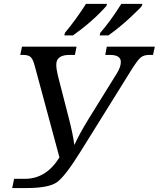

<svg xmlns="http://www.w3.org/2000/svg" viewBox="-20 -951 807 976"><path d="M767.1 -713.9 757.8 -671.9H738.8Q710.9 -671.9 694.8 -658.4Q678.7 -645 647 -594.2L391.1 -183.1Q310.5 -53.2 268.6 -24.2Q226.6 4.9 115.2 4.9H42L51.8 -42H106.9Q214.8 -42 282.2 -150.9L155.8 -619.1Q147.5 -649.9 136 -660.9Q124.5 -671.9 96.2 -671.9H83L91.8 -713.9H369.1L360.8 -671.9H334Q266.1 -671.9 266.1 -623Q266.1 -600.6 273.9 -567.9L330.1 -349.1Q351.1 -267.6 357.9 -213.9Q384.8 -272.5 430.2 -346.2L575.2 -580.1Q594.2 -610.8 594.2 -636.2Q594.2 -671.9 538.1 -671.9H515.1L522.9 -713.9ZM307.1 -771 310.1 -784.2Q364.7 -849.1 417 -931.2H523.9L521 -920.9Q452.6 -843.3 351.1 -771ZM486.8 -771 489.7 -784.2Q541.5 -843.3 596.7 -931.2H704.1L700.7 -920.9Q698.7 -914.6 642.3 -862.1Q585.9 -809.6 530.8 -771Z"/></svg>

Font: Droid Serif
Style: Italic
Weight: 400
Italic angle: -12°
Designer: Monotype Design team
Foundry: Monotype Imaging Inc.
Version: Version 1.03